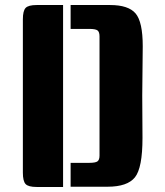

<svg xmlns="http://www.w3.org/2000/svg" viewBox="-20 -743 655 764"><path d="M546 -363 547 -194Q547 -75 517 -37.5Q487 0 408 0H261V-95H335Q360 -95 368 -101Q376 -107 376 -124V-598Q376 -616 368 -622Q360 -628 335 -628H261V-723H418Q491 -723 519.5 -689.5Q548 -656 548 -559ZM231 1H126Q93 1 82 -10.5Q71 -22 71 -56V-666Q71 -700 82 -711.5Q93 -723 126 -723H231Z"/></svg>

Font: Keania One
Style: Regular
Weight: 400
Designer: Julia Petretta
Foundry: Julia Petretta
Version: Version 1.003